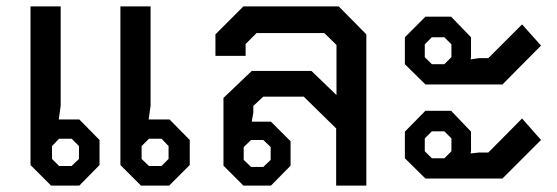

<svg xmlns="http://www.w3.org/2000/svg" viewBox="-20 -578 1735 598"><path d="M75 -64V-558H169V-249L163 -206H227L290 -142V-64L227 0H139ZM355 -64V-558H449V-249L443 -206H508L571 -142V-64L507 0H419ZM203 -61 226 -83V-123L203 -146H164L142 -123V-83L164 -61ZM483 -61 505 -83V-123L483 -146H444L421 -123V-83L444 -61Z M676 -62V-273L764 -357H950L1028 -282V-438L990 -475H779L745 -441V-404H651V-471L738 -558H1035L1121 -471V0H1027V-178L926 -277H800L769 -248V-227L764 -199H824L885 -138V-62L824 0H738ZM800 -58 823 -80V-120L800 -142H762L739 -120V-80L762 -58Z M1241 -378V-462L1305 -526H1385L1447 -462V-403L1446 -393L1472 -397H1501L1606 -502L1665 -436L1545 -315H1305ZM1364 -378 1386 -400V-440L1364 -462H1325L1303 -440V-400L1325 -378ZM1241 -85V-168L1305 -233H1385L1447 -168V-110L1446 -100L1472 -103H1501L1606 -209L1665 -142L1545 -22H1305ZM1364 -85 1386 -107V-147L1364 -169H1325L1303 -147V-107L1325 -85Z"/></svg>

Font: Chakra Petch Medium
Style: Regular
Weight: 500
Designer: Katatrad Aksorn Co.,Ltd.
Foundry: Cadson Demak Co.,Ltd.
Version: Version 1.000; ttfautohint (v1.6)